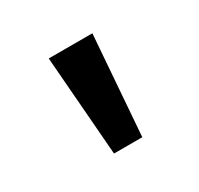

<svg xmlns="http://www.w3.org/2000/svg" viewBox="-69 -745 415 401"><g transform="rotate(-30 138.5 -545.0)"><path d="M85.9 -665.3H191.1L172.9 -425.2H104.7Z"/></g></svg>

Font: Khula Semibold
Style: Regular
Weight: 600
Designer: Erin McLaughlin, Steve Matteson
Version: Version 1.000;PS 1.0;hotconv 1.0.72;makeotf.lib2.5.5900; ttf